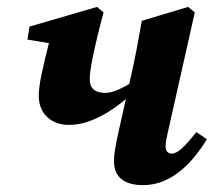

<svg xmlns="http://www.w3.org/2000/svg" viewBox="-20 -520 618 555"><path d="M179.8 -158.9C246.5 -158.9 319.8 -206.1 381.6 -268.6L373.3 -289.9C336.5 -265.4 306.7 -251.5 285.4 -251.5C256.3 -251.5 239.4 -262.5 239.4 -291.5C239.4 -315.5 248.7 -368.4 279.3 -484.2L260.5 -500L65.4 -443.2L59.3 -405.6L178.5 -385.6L126.3 -414.7C101.8 -319.1 92 -273.2 92 -243.4C92 -188.4 130.8 -158.9 179.8 -158.9ZM394.3 15.2C476.8 15.2 538.5 -51.9 578 -117.7L547.5 -138.1C514.1 -95.9 493.5 -75.9 475.9 -75.9C466 -75.9 458.7 -83.2 458.7 -96.5C458.7 -107 461.2 -120.8 465.5 -139.3L543.1 -484.2L523.6 -500L389.9 -459.8C381.1 -409.6 372.1 -360.4 361.3 -311.6L323.1 -141C316.3 -110.8 309.5 -78 309.5 -54.6C309.5 -8.3 338.4 15.2 394.3 15.2Z"/></svg>

Font: Source Serif Variable
Style: Italic
Weight: 389
Italic angle: -12°
Designer: Frank Grießhammer
Foundry: Adobe Systems Incorporated
Version: Version 3.001;hotconv 1.0.111;makeotfexe 2.5.65597